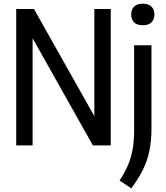

<svg xmlns="http://www.w3.org/2000/svg" viewBox="-20 -789 902 1042"><path d="M68 0V-740H164.5L492 -158.5V-740H581V0H484L157 -581.5V0ZM692.5 233 629 191Q658 146.5 675.2 105.5Q692.5 64.5 700.2 18.8Q708 -27 708 -85.5V-543.5H802V-91.5Q802 -25.5 791 28.5Q780 82.5 756 131.5Q732 180.5 692.5 233ZM755 -652Q724 -652 708 -667.5Q692 -683 692 -710.5Q692 -737.5 708 -753.2Q724 -769 755 -769Q786 -769 802 -753.2Q818 -737.5 818 -710.5Q818 -683 802 -667.5Q786 -652 755 -652Z"/></svg>

Font: Encode Sans Condensed Medium
Style: Regular
Weight: 500
Width: 3
Designer: Multiple Designers
Foundry: Impallari Type
Version: Version 3.000; ttfautohint (v1.8.3) -l 8 -r 50 -G 200 -x 14 